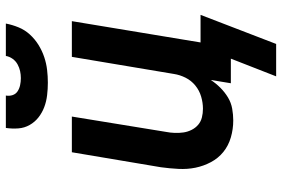

<svg xmlns="http://www.w3.org/2000/svg" viewBox="-170 -620 941 640"><g transform="rotate(-90 300.0 -299.5)"><path d="M345 -610Q324 -610 303 -612.5Q282 -615 263.5 -622Q245 -629 229.5 -641Q214 -653 204 -670.5Q194 -688 192.5 -708.5Q191 -729 194 -750H302Q300 -738 303.5 -727.5Q307 -717 316 -711Q325 -705 336.5 -702.5Q348 -700 360 -700Q372 -700 383.5 -702.5Q395 -705 406 -711Q417 -717 424.5 -727.5Q432 -738 434 -750H542Q538 -729 529.5 -708Q521 -687 505.5 -670Q490 -653 470.5 -641Q451 -629 430 -622Q409 -615 387.5 -612.5Q366 -610 345 -610ZM474 151H366L425 0H343L354 -67Q343 -50 328 -35Q313 -20 295.5 -9.5Q278 1 258 4.5Q238 8 219 8Q190 8 162.5 0Q135 -8 114 -25Q93 -42 80 -66.5Q67 -91 61.5 -118Q56 -145 57.5 -174.5Q59 -204 63 -233L113 -530H232L181 -217Q178 -202 177.5 -187Q177 -172 179 -158Q181 -144 187.5 -131Q194 -118 204.5 -109Q215 -100 229 -96.5Q243 -93 258 -93Q278 -93 298.5 -99Q319 -105 335.5 -118.5Q352 -132 361.5 -151Q371 -170 374 -190L431 -530H550L479 -101H571Z"/></g></svg>

Font: Iosevka Curly Extended
Style: Bold Italic
Weight: 700
Width: 7
Italic angle: -9°
Monospace: yes
Designer: Belleve Invis
Foundry: Belleve Invis
Version: Version 11.1.0; ttfautohint (v1.8.3)